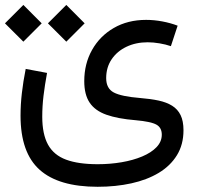

<svg xmlns="http://www.w3.org/2000/svg" viewBox="-30 -472 796 762"><path d="M675 -370.1Q646.7 -380.9 614.1 -387Q581.5 -393.1 550 -393.1Q477.1 -393.1 421.6 -361Q366.2 -328.9 335.3 -273.8Q304.4 -218.8 304.4 -149.9Q304.4 -96.4 325.8 -64.6Q347.2 -32.7 392.2 -16.7Q437.3 -0.7 508.3 5.1Q568.8 10.5 590.5 22.5Q612.1 34.4 612.1 62.5Q612.1 90.3 591.1 112.2Q570.1 134 534.2 149Q498.3 164.1 452.6 171.9Q407 179.7 357.7 179.7Q280.8 179.7 232.2 161.6Q183.6 143.6 160.6 102.1Q137.7 60.5 137.7 -9Q137.7 -50.3 142.7 -91.9Q147.7 -133.5 156.7 -182.6L72 -198.5Q62 -148.4 56.8 -102.7Q51.5 -56.9 51.5 -13.2Q51.5 133.8 127 201.5Q202.4 269.3 357.4 269.3Q429.4 269.3 491.5 255.6Q553.5 241.9 599.9 214.1Q646.2 186.3 672.2 144Q698.2 101.8 698.2 44.9Q698.2 8.5 686.8 -15Q675.3 -38.6 653.1 -52.4Q630.9 -66.2 599 -73Q567.1 -79.8 526.4 -83Q451.2 -89.1 421.3 -105.1Q391.4 -121.1 391.4 -161.9Q391.4 -204.6 413 -236.6Q434.6 -268.6 471.9 -286.4Q509.3 -304.2 556.2 -304.2Q578.4 -304.2 603 -300Q627.7 -295.9 648.2 -288.8ZM160.2 -379.4 233.2 -306.6 305.9 -379.4 233.2 -452.4ZM-10.3 -379.4 62.7 -306.6 135.5 -379.4 62.7 -452.4Z"/></svg>

Font: Estedad-FD-VF Thin
Style: Regular
Weight: 100
Designer: Amin Abedi
Version: Version 5.0